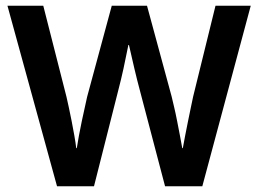

<svg xmlns="http://www.w3.org/2000/svg" viewBox="-20 -650 901 670"><path d="M131 -630 212 -312Q215 -299 220 -276Q225 -253 230 -227.5Q235 -202 239.5 -176.5Q244 -151 246 -133H248Q251 -152 255.5 -177Q260 -202 265.5 -227.5Q271 -253 276 -275.5Q281 -298 284 -312L370 -630H493L579 -313Q582 -300 587.5 -277Q593 -254 598 -228Q603 -202 608 -176.5Q613 -151 616 -133H618Q621 -151 626 -176Q631 -201 636 -226.5Q641 -252 646 -275Q651 -298 654 -313L732 -630H855L686 0H556L469 -331Q458 -372 449 -410.5Q440 -449 430 -493H428Q419 -448 411 -411Q403 -374 392 -332L308 0H179L6 -630Z"/></svg>

Font: Mukta Malar SemiBold
Style: Regular
Weight: 600
Designer: Aadarsh Rajan, Girish Dalvi, Yashodeep Gholap
Foundry: Ek Type
Version: Version 2.538;PS 1.000;hotconv 16.6.51;makeotf.lib2.5.65220;